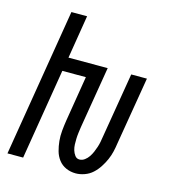

<svg xmlns="http://www.w3.org/2000/svg" viewBox="-110 -824 821 922"><g transform="rotate(15 300.0 -363.5)"><path d="M351 8Q325 8 302.5 -2Q280 -12 265.5 -31Q251 -50 244.5 -73.5Q238 -97 235.5 -122Q233 -147 235.5 -173Q238 -199 242 -225L279 -451H162L88 0H10L131 -735H209L174 -520H369L318 -213Q316 -199 314 -184Q312 -169 311.5 -154.5Q311 -140 311.5 -125.5Q312 -111 316 -97.5Q320 -84 328.5 -72.5Q337 -61 351 -61Q365 -61 377 -70Q389 -79 397 -91Q405 -103 410.5 -116Q416 -129 420.5 -142.5Q425 -156 427.5 -169.5Q430 -183 432 -196L486 -520H564L508 -185Q505 -163 500 -141.5Q495 -120 486 -99.5Q477 -79 464 -59Q451 -39 434 -23.5Q417 -8 394.5 0Q372 8 351 8Z"/></g></svg>

Font: Iosevka Extended
Style: Italic
Weight: 400
Width: 7
Italic angle: -9°
Monospace: yes
Designer: Belleve Invis
Foundry: Belleve Invis
Version: Version 32.5.0; ttfautohint (v1.8.4)